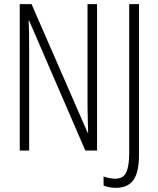

<svg xmlns="http://www.w3.org/2000/svg" viewBox="-20 -734 771 936"><path d="M453.1 0H396L122.1 -633.3H119.6Q121.1 -605 121.6 -574.7Q122.1 -544.4 122.1 -506.8V0H76.2V-713.9H133.8L407.2 -86.9H409.7Q408.7 -124.5 407.7 -160.2Q406.7 -195.8 406.7 -220.2V-713.9H453.1ZM545.4 181.6Q510.7 181.6 484.9 170.4V126.5Q498 130.9 512.5 134Q526.9 137.2 542 137.2Q581.5 137.2 595.7 105.7Q609.9 74.2 609.9 12.2V-713.9H657.7V19Q657.7 105 630.6 143.3Q603.5 181.6 545.4 181.6Z"/></svg>

Font: Open Sans Condensed Light
Style: Regular
Weight: 300
Width: 3
Designer: Monotype Design Team
Foundry: Monotype Imaging Inc.
Version: Version 3.003; ttfautohint (v1.8.4)